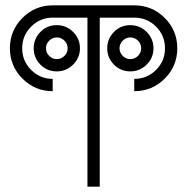

<svg xmlns="http://www.w3.org/2000/svg" viewBox="-20 -613 700 718"><path d="M307 -547H177Q130 -547 96.5 -513.5Q63 -480 63 -432.5Q63 -385 96.5 -351.5Q130 -318 177 -318V-272Q111 -272 64 -319Q17 -366 17 -432.5Q17 -499 64 -546Q111 -593 177 -593H482Q549 -593 596 -546Q643 -499 643 -432.5Q643 -366 596 -319Q549 -272 482 -272V-318Q530 -318 563.5 -351.5Q597 -385 597 -432.5Q597 -480 563.5 -513.5Q530 -547 482 -547H353V85H307ZM131 -493.5Q156 -519 192 -519Q228 -519 253.5 -493.5Q279 -468 279 -432.5Q279 -397 253.5 -371.5Q228 -346 192 -346Q156 -346 131 -371.5Q106 -397 106 -432.5Q106 -468 131 -493.5ZM406 -493.5Q431 -519 467 -519Q503 -519 528.5 -493.5Q554 -468 554 -432.5Q554 -397 528.5 -371.5Q503 -346 467 -346Q431 -346 406 -371.5Q381 -397 381 -432.5Q381 -468 406 -493.5ZM221 -461Q209 -473 192.5 -473Q176 -473 164 -461Q152 -449 152 -432.5Q152 -416 164 -404Q176 -392 192.5 -392Q209 -392 221 -404Q233 -416 233 -432.5Q233 -449 221 -461ZM496 -461Q484 -473 467.5 -473Q451 -473 439 -461Q427 -449 427 -432.5Q427 -416 439 -404Q451 -392 467.5 -392Q484 -392 496 -404Q508 -416 508 -432.5Q508 -449 496 -461Z"/></svg>

Font: Astronomicon
Style: Regular
Weight: 400
Version: Version 1.1